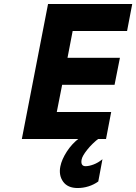

<svg xmlns="http://www.w3.org/2000/svg" viewBox="-20 -700 686 967"><path d="M222 -680H646L620 -544H346L320 -409H584L557 -273H293L266 -136H540L514 0H90ZM284 138Q291 103 316.5 63.5Q342 24 379 -4H479Q444 23 419 54.5Q394 86 391 104Q388 120 393 128.5Q398 137 411 137Q428 137 451 128.5Q474 120 496 102L475 214Q453 230 426 238.5Q399 247 371 247Q321 247 298 215Q275 183 284 138Z"/></svg>

Font: Teachers[wght] Italic
Style: Regular
Weight: 400
Designer: Alfredo Marco Pradil & Chank Diesel
Version: Version 1.000;Glyphs 3.1.2 (3151)